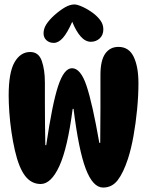

<svg xmlns="http://www.w3.org/2000/svg" viewBox="-20 -836 662 864"><path d="M19 -406Q19 -510 45.5 -556Q72 -602 116 -602Q154 -602 168 -562Q182 -522 182 -465Q182 -428 182 -379Q182 -330 182.5 -278.5Q183 -227 184 -183H188Q215 -368 241.5 -448.5Q268 -529 304 -529Q343 -529 369.5 -449.5Q396 -370 427 -193H431Q432 -267 432 -349Q432 -431 432 -499Q432 -564 453.5 -594.5Q475 -625 513 -625Q560 -625 581.5 -580.5Q603 -536 603 -461Q603 -406 597 -343.5Q591 -281 580.5 -223Q570 -165 556 -122Q535 -58 509.5 -25Q484 8 444 8Q398 8 366 -76Q334 -160 311 -346H307Q284 -169 247 -88.5Q210 -8 163 -8Q121 -8 93 -44.5Q65 -81 47 -159Q38 -198 31.5 -242.5Q25 -287 22 -330Q19 -373 19 -406ZM315 -816Q328 -816 352 -805Q376 -794 399 -777Q421 -760 433 -742.5Q445 -725 445 -704Q445 -678 428.5 -663Q412 -648 389 -648Q364 -648 343 -672Q322 -696 305 -738Q283 -688 263 -665.5Q243 -643 222 -643Q202 -643 189 -655Q176 -667 176 -686Q176 -707 188.5 -726.5Q201 -746 224 -767Q250 -790 272.5 -803Q295 -816 315 -816Z"/></svg>

Font: DynaPuff Condensed Medium
Style: Regular
Weight: 500
Width: 3
Designer: Toshi Omagari, Jennifer Daniel
Foundry: Google Fonts
Version: Version 2.000; ttfautohint (v1.8.4.7-5d5b)